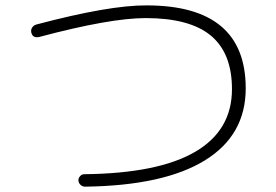

<svg xmlns="http://www.w3.org/2000/svg" viewBox="-20 -698 1040 723"><path d="M127 -558.6Q102.5 -553.7 97.7 -576.2Q95.7 -585.9 101.1 -594.2Q106.4 -602.5 116.2 -605.5Q391.6 -678.7 532.2 -677.7Q905.3 -677.7 905.3 -365.2Q905.3 -188.5 751 -93.8Q596.7 1 300.8 4.9Q291 4.9 283.7 -1.5Q276.4 -7.8 275.4 -17.6Q274.4 -26.4 281.2 -34.2Q288.1 -42 296.9 -42Q575.2 -44.9 714.4 -126Q853.5 -207 853.5 -362.3Q853.5 -498 773.9 -564Q694.3 -629.9 528.3 -629.9Q394.5 -629.9 127 -558.6Z"/></svg>

Font: Rounded-X Mgen+ 1m light
Style: Regular
Weight: 200
Designer: [Source Han Sans]
Ryoko NISHIZUKA  (kana & ideographs); Paul D. Hunt (Latin, Greek & Cyrillic); Wenlong ZHANG  (bopomofo
Version: Version 1.059.20150602